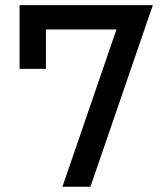

<svg xmlns="http://www.w3.org/2000/svg" viewBox="-20 -713 626 733"><path d="M218.3 0 456.5 -693.4H563.5L325.2 0ZM54.7 -450.2V-678.7H155.3V-450.2ZM54.7 -600.6V-693.4H563.5L494.1 -600.6Z"/></svg>

Font: Cascadia Mono
Style: Regular
Weight: 400
Monospace: yes
Designer: Aaron Bell
Foundry: Saja Typeworks
Version: Version 2102.003